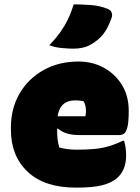

<svg xmlns="http://www.w3.org/2000/svg" viewBox="-20 -846 640 880"><path d="M340 -564Q404 -564 456 -535.5Q508 -507 539 -456.5Q570 -406 570 -339V-336Q570 -287 564 -263.5Q558 -240 548.5 -233.5Q539 -227 528 -227H344Q307 -227 283 -235.5Q259 -244 245 -257L242 -256V-244Q242 -225 244 -206.5Q246 -188 252 -170Q288 -160 330 -160Q375 -160 409.5 -163Q444 -166 476 -175Q508 -184 543 -201H549Q554 -182 556 -166Q558 -150 558 -132Q558 -63 512 -26Q486 -6 444.5 4Q403 14 328 14Q184 14 107 -58.5Q30 -131 30 -251V-261Q30 -349 69.5 -417Q109 -485 179 -524.5Q249 -564 340 -564ZM325 -386Q255 -386 244 -313H371Q374 -322 374 -336Q374 -365 363 -382Q347 -386 325 -386ZM318 -826Q353 -826 395 -823Q437 -820 472 -806Q488 -800 492 -787.5Q496 -775 491 -763Q475 -717 452.5 -688.5Q430 -660 391 -639Q379 -632 359.5 -627.5Q340 -623 316 -623Q294 -623 262 -626Q230 -629 206 -639Q237 -671 257 -699.5Q277 -728 291.5 -758Q306 -788 318 -826Z"/></svg>

Font: Recursive Mn Csl St XBk
Style: Regular
Weight: 1000
Monospace: yes
Version: Version 1.079;hotconv 1.0.112;makeotfexe 2.5.65598; ttfautoh